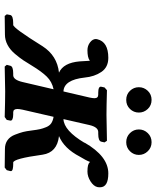

<svg xmlns="http://www.w3.org/2000/svg" viewBox="56 -720 665 817"><g transform="rotate(90 388.5 -311.5)"><path d="M366.5 -532Q351.1 -547.9 351.1 -569.8Q351.1 -591.8 366.5 -607.9Q381.8 -624 405 -624Q428.2 -624 443.6 -607.9Q459 -591.8 459 -569.8Q459 -547.9 443.6 -532Q428.2 -516.1 405 -516.1Q381.8 -516.1 366.5 -532ZM546.4 -532Q530.8 -547.9 530.8 -569.8Q530.8 -591.8 546.4 -607.9Q562 -624 585 -624Q607.9 -624 623.5 -607.9Q639.2 -591.8 639.2 -569.8Q639.2 -547.9 623.5 -532Q607.9 -516.1 585 -516.1Q562 -516.1 546.4 -532ZM477.1 -207 446.8 -75.2Q443.8 -61 443.8 -53.2Q443.8 -35.2 458 -35.2H466.8Q480 -35.2 487.1 -32Q494.1 -28.8 493.2 -22.9L490.2 -7.8L478 1Q408.2 -1 369.1 -1L263.2 1L255.9 -7.8L259.8 -22.9Q262.7 -35.2 292 -35.2H299.8Q319.8 -35.2 329.1 -75.2L359.9 -207Q327.6 -200.2 305.9 -178Q284.2 -155.8 258.8 -113.8Q245.6 -91.8 236.3 -77.9Q227.1 -64 209.5 -43Q191.9 -22 170.9 -11Q149.9 0 127 0L47.9 1L41 -7.8L43.9 -22.9Q46.9 -35.2 79.1 -35.2H85.9Q99.1 -35.2 176.8 -160.2Q216.8 -222.2 289.1 -230Q247.1 -249 241.2 -317.9Q239.3 -350.1 238.8 -357.9V-361.8L237.8 -360.8Q224.6 -351.1 193.8 -351.1Q174.8 -351.1 160.4 -362.1Q146 -373 146 -387.2Q146 -388.2 146.5 -390.1Q147 -392.1 147 -393.1Q158.2 -439.9 226.1 -439.9Q266.1 -439.9 286.1 -410.4Q306.2 -380.9 310.1 -338.9Q319.8 -251 369.1 -249L395 -359.9Q397.9 -373.5 397.9 -380.9Q397.9 -397 382.8 -397H375Q346.2 -397 349.1 -410.2L352.1 -423.8L363.8 -434.1Q432.6 -432.1 469.2 -432.1L579.1 -434.1L585.9 -423.8L583 -410.2Q580.1 -397 549.8 -397H542Q521 -397 512.2 -359.9L486.8 -249Q535.6 -251 587.9 -338.9H586.9Q645 -439.9 717.8 -439.9Q776.9 -439.9 776.9 -404.8Q776.9 -397 775.9 -393.1Q772 -377 751.5 -364Q731 -351.1 710 -351.1Q677.7 -351.1 670.9 -360.8L668.9 -361.8Q663.1 -345.7 646 -317.9Q611.8 -252 559.1 -230Q628.9 -222.2 638.2 -160.2Q655.3 -35.2 671.9 -35.2H679.2Q685.1 -35.2 689.5 -34.7Q693.8 -34.2 699 -33.2Q704.1 -32.2 706.5 -29.5Q709 -26.9 708 -22.9L704.1 -7.8L692.9 1L613.8 0Q591.8 0 576.4 -11Q561 -22 553 -43Q544.9 -64 541.5 -77.4Q538.1 -90.8 535.2 -113.8Q532.2 -137.7 529.5 -149.4Q526.9 -161.1 521 -175.5Q515.1 -189.9 504.6 -197Q494.1 -204.1 477.1 -207Z"/></g></svg>

Font: Linux Libertine O
Style: Semibold Italic
Weight: 600
Italic angle: -11.5°
Designer: Philipp H. Poll
Foundry: Philipp H. Poll
Version: Version 5.1.2